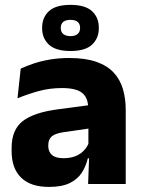

<svg xmlns="http://www.w3.org/2000/svg" viewBox="-20 -736 567 768"><path d="M482.9 0H332.4L337.1 -123L333.6 -130.7V-284L332.7 -303.9Q332.7 -345.1 308.5 -364.5Q284.3 -383.8 227.8 -383.8Q178.3 -383.8 133.8 -371.4Q89.3 -359 50 -342.8L62.8 -461.4Q86.3 -472.5 115.7 -482.3Q145.2 -492.1 180.6 -498Q215.9 -504 256.4 -504Q321 -504 364.6 -489Q408.1 -474 434 -446.4Q460 -418.8 471.4 -380.6Q482.9 -342.5 482.9 -296.4ZM176 11.7Q102.4 11.7 64.5 -25.4Q26.5 -62.6 26.5 -131V-144.3Q26.5 -217.1 71.1 -251.7Q115.8 -286.3 213.3 -299L345.3 -316.5L354.3 -224.6L237.3 -207.7Q201.8 -202.8 187.5 -190.8Q173.1 -178.8 173.1 -155.4V-151.8Q173.1 -129.5 187.6 -116.4Q202.1 -103.2 234.1 -103.2Q262 -103.2 282.1 -111.5Q302.3 -119.8 315.4 -133.8Q328.6 -147.7 335.1 -164.4L356.6 -102.7H331.3Q323.6 -70.3 306.7 -44.5Q289.8 -18.6 258.4 -3.5Q227.1 11.7 176 11.7ZM148.5 -622.7V-625.7Q148.5 -665.9 175.6 -691.2Q202.6 -716.5 262 -716.5Q321.2 -716.5 348.2 -691.2Q375.3 -665.9 375.3 -625.7V-622.7Q375.3 -583.1 348.2 -557.5Q321.2 -532 262 -532Q202.6 -532 175.6 -557.5Q148.5 -583.1 148.5 -622.7ZM223.1 -625.3V-623.5Q223.1 -608.4 233 -600Q242.9 -591.5 262 -591.5Q280.7 -591.5 290.5 -600Q300.3 -608.4 300.3 -623.5V-625.3Q300.3 -640.4 290.5 -648.5Q280.7 -656.6 262 -656.6Q242.9 -656.6 233 -648.5Q223.1 -640.4 223.1 -625.3Z"/></svg>

Font: Anek Devanagari Medium
Style: Regular
Weight: 500
Designer: Kailash Malviya (Devanagari) & Yesha Goshar (Latin)
Foundry: Ek Type
Version: Version 1.003